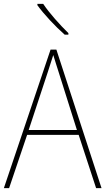

<svg xmlns="http://www.w3.org/2000/svg" viewBox="-20 -971 544 991"><path d="M203 -951H173V-944C207 -897 266 -834 314 -792H333V-800C290 -842 234 -904 203 -951ZM476 0H504L271 -715H241L0 0H27L120 -275H386ZM282 -601 377 -300H128L227 -600C236 -630 246 -657 255 -687C265 -653 274 -627 282 -601Z"/></svg>

Font: Noto Sans Thai Looped SemiCondensed Thin
Style: Regular
Weight: 100
Width: 4
Designer: Sasikarn Vongin, Ben Mitchell
Foundry: The Fontpad Ltd
Version: Version 1.001